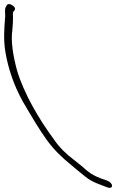

<svg xmlns="http://www.w3.org/2000/svg" viewBox="-169 -694 575 951"><path d="M-53 -186C-13 -118 23 -56 64 1C101 51 137 85 181 121C207 143 231 163 255 182C288 209 325 219 365 235C382 241 394 229 380 213C369 200 349 197 334 191C321 185 308 181 294 173C277 165 256 147 241 133C230 123 213 111 196 97C157 67 124 36 95 -8C25 -102 -50 -230 -84 -343C-104 -415 -116 -490 -108 -543C-105 -571 -104 -596 -105 -622C-106 -629 -104 -633 -103 -636L-97 -643C-86 -659 -115 -674 -124 -674C-134 -674 -135 -668 -138 -663C-149 -649 -141 -627 -144 -604C-148 -551 -153 -496 -141 -429C-128 -358 -103 -274 -53 -186Z"/></svg>

Font: Stray Cat
Style: OpSuObl
Weight: 400
Version: Version 1.0